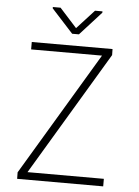

<svg xmlns="http://www.w3.org/2000/svg" viewBox="-60 -946 719 992"><g transform="rotate(5 300.0 -450.0)"><path d="M117.2 -39.1 500 -679.7 499.5 -710.9H80.6V-672.4H448.2L66.4 -33.7L66.9 0H513.2V-39.1ZM302.2 -802.2 213.4 -900.4H173.3V-893.6L284.7 -771.5H319.8L430.7 -893.6V-900.4H392.1Z"/></g></svg>

Font: Roboto Mono ExtraLight
Style: Regular
Weight: 250
Monospace: yes
Designer: Google
Version: Version 3.000